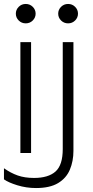

<svg xmlns="http://www.w3.org/2000/svg" viewBox="-23 -773 471 970"><path d="M80 -560H134V0H80ZM107 -655Q86 -655 71.5 -669.5Q57 -684 57 -704Q57 -724 71.5 -738.5Q86 -753 107 -753Q128 -753 142.5 -738.5Q157 -724 157 -704Q157 -684 142.5 -669.5Q128 -655 107 -655ZM294 -560H348V-11Q348 41 330 84Q312 127 270.5 152Q229 177 159 177Q110 177 64.5 163Q19 149 -3 133V77Q31 101 66.5 113.5Q102 126 149 126Q221 126 257.5 93.5Q294 61 294 -20ZM321 -655Q300 -655 285.5 -669.5Q271 -684 271 -704Q271 -724 285.5 -738.5Q300 -753 321 -753Q342 -753 356.5 -738.5Q371 -724 371 -704Q371 -684 356.5 -669.5Q342 -655 321 -655Z"/></svg>

Font: Bounded
Style: Regular
Weight: 200
Designer: Vlad Churkin
Version: Version 1.0